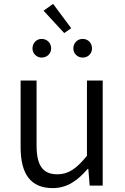

<svg xmlns="http://www.w3.org/2000/svg" viewBox="-20 -954 642 987"><path d="M251 13C326 13 380 -27 431 -86H434L441 0H508V-540H427V-153C373 -87 332 -58 275 -58C200 -58 168 -103 168 -207V-540H86V-197C86 -59 138 13 251 13ZM194 -658C222 -658 243 -679 243 -705C243 -733 222 -754 194 -754C168 -754 147 -733 147 -705C147 -679 168 -658 194 -658ZM310 -784 346 -809 253 -934 204 -899ZM405 -658C433 -658 453 -679 453 -705C453 -733 433 -754 405 -754C378 -754 357 -733 357 -705C357 -679 378 -658 405 -658Z"/></svg>

Font: Noto Sans JP DemiLight
Style: Regular
Weight: 350
Designer: Ryoko NISHIZUKA 西塚涼子 (kana, bopomofo & ideographs); Paul D. Hunt (Latin, Greek & Cyrillic); Sandoll Communications 산돌커뮤니
Foundry: Adobe
Version: Version 2.004;hotconv 1.0.118;makeotfexe 2.5.65603